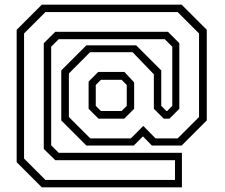

<svg xmlns="http://www.w3.org/2000/svg" viewBox="-20 -764 957 818"><path d="M158 34 51 -73V-637L158 -744H754L861 -637V-251L754 -144H627L589 -183L550 -144H348L241 -251V-464L348 -571H560L667 -464V-313L689 -291H692L714 -313V-565L682 -597H230L198 -565V-145L230 -113H755V34ZM173.5 2.5H725.5V-81.5H215.5L166.5 -129.5V-580L215.5 -628.5H695.5L744 -580V-300.5L702 -258.5H677.5L635.5 -300.5V-447.5L545 -541.5H363.5L273.5 -451V-265.5L364.5 -174.5H537.5L590.5 -227.5L642.5 -174.5H737L828 -265.5V-621.5L737 -712.5H173.5L82.5 -621.5V-88.5ZM399.5 -258.5 357.5 -300.5V-416.5L398.5 -457.5H510L551.5 -413V-300.5L509.5 -258.5ZM410 -291H498L520 -313V-402L498 -424H410L388 -402V-313Z"/></svg>

Font: Tourney Condensed Light
Style: Regular
Weight: 300
Width: 3
Designer: Tyler Finck
Foundry: Etcetera Type Co
Version: Version 1.010; ttfautohint (v1.8.3)